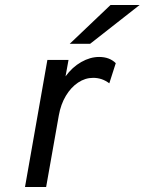

<svg xmlns="http://www.w3.org/2000/svg" viewBox="-20 -752 582 772"><path d="M80.5 0 170.5 -511H255.5L243.5 -445Q270.5 -482 306.5 -502.5Q342.5 -523 378.5 -523Q420.5 -523 445.5 -498L419.5 -417Q404 -428.5 388 -433.8Q372 -439 354.5 -439Q322.5 -439 294 -420Q265.5 -401 245 -367Q224.5 -333 216.5 -288L165.5 0ZM260.5 -576 424.5 -732H541.5L342.5 -576Z"/></svg>

Font: Overpass
Style: Italic
Weight: 400
Italic angle: -10°
Designer: Delve Withrington, Dave Bailey, Thomas Jockin
Foundry: Delve Fonts LLC
Version: Version 4.000